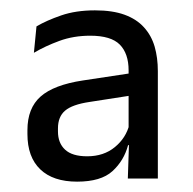

<svg xmlns="http://www.w3.org/2000/svg" viewBox="-20 -666 372 371"><path d="M227 -321 229.5 -396 228.5 -400.5V-502V-530Q228.5 -562.5 211.5 -579.8Q194.5 -597 154.5 -597Q122 -597 94.8 -587Q67.5 -577 45.5 -564L50.5 -615Q70 -626.5 98.2 -636.2Q126.5 -646 163.5 -646Q197.5 -646 220.8 -637.5Q244 -629 258.2 -613.2Q272.5 -597.5 278.8 -576Q285 -554.5 285 -528.5V-321ZM129 -315Q82.5 -315 57.8 -338.8Q33 -362.5 33 -407V-414.5Q33 -457 58.5 -479.5Q84 -502 140 -510.5L236 -525L240 -482.5L153 -469Q119.5 -464 105.8 -452.2Q92 -440.5 92 -418V-412Q92 -389.5 105.8 -376.8Q119.5 -364 148.5 -364Q180.5 -364 202 -381.8Q223.5 -399.5 230 -425.5L238 -385.5H227.5Q219.5 -355.5 197.2 -335.2Q175 -315 129 -315Z"/></svg>

Font: Anek Telugu Medium
Style: Regular
Weight: 400
Version: Version 1.003